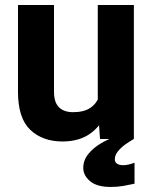

<svg xmlns="http://www.w3.org/2000/svg" viewBox="-20 -548 600 757"><path d="M365.5 -528.3H507.8V0H374.3L365.5 -126.8ZM424.2 -237.3Q424.2 -166.1 402.7 -110.4Q381.2 -54.6 337.3 -22.4Q293.4 9.8 226.3 9.8Q148 9.8 99.5 -36Q50.9 -81.7 50.9 -186.6V-528.3H192.9V-185.6Q192.9 -156.5 202.4 -138.9Q211.9 -121.3 228.9 -113.5Q245.8 -105.7 267.3 -105.7Q311.1 -105.7 336.2 -122.8Q361.2 -139.8 371.8 -169.6Q382.3 -199.3 382.3 -236.3ZM416.4 189.1Q362.3 189.1 335.3 166.5Q308.3 143.8 308.3 114.4Q308.3 83.5 328.3 59.1Q348.3 34.8 376.3 18.2Q404.2 1.6 427.6 -6.3L507.5 0Q498.5 5.5 489.8 10.8Q481.2 16.1 473.5 21.8Q455.5 35.1 444.1 49.7Q432.7 64.3 432.7 80.5Q432.7 91.5 441.7 97.4Q450.7 103.3 465.9 103.3Q475.4 103.3 486.7 100.8Q498 98.2 510.4 93.6V176.3Q488.6 181.2 466 185.1Q443.5 189.1 416.4 189.1Z"/></svg>

Font: Heebo
Style: Regular
Weight: 400
Designer: Oded Ezer
Foundry: Ezer Type House
Version: Version 3.100